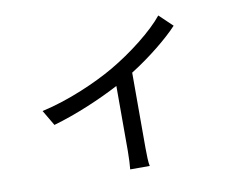

<svg xmlns="http://www.w3.org/2000/svg" viewBox="-75 -708 1149 890"><g transform="rotate(-10 500.0 -263.0)"><path d="M721 -603C670 -539 563 -455 463 -397C380 -349 244 -288 116 -260L159 -187C268 -218 388 -270 473 -315V-9C473 21 471 62 469 77H561C557 62 556 21 556 -9V-363C647 -420 736 -493 783 -544Z"/></g></svg>

Font: Noto Sans Mono CJK JP Regular
Style: Regular
Weight: 400
Designer: Ryoko NISHIZUKA (kana & ideographs); Paul D. Hunt (Latin, Greek & Cyrillic); Wenlong ZHANG (bopomofo); Sandoll Communica
Foundry: Adobe Systems Incorporated
Version: Version 1.004;PS 1.004;hotconv 1.0.82;makeotf.lib2.5.63406